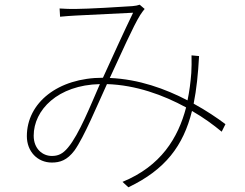

<svg xmlns="http://www.w3.org/2000/svg" viewBox="-20 -746 1040 815"><path d="M825 -508 793 -511C794 -485 793 -457 792 -436C789 -397 784 -358 776 -320C682 -369 569 -410 446 -415C493 -516 546 -636 575 -682C583 -694 588 -701 594 -708L573 -726C564 -723 555 -721 542 -720C504 -717 348 -708 300 -708C280 -708 257 -708 233 -710L235 -675C257 -677 279 -679 302 -680C348 -682 505 -690 545 -692C507 -614 460 -510 417 -416C225 -416 94 -309 94 -168C94 -103 139 -56 200 -56C235 -56 265 -66 296 -107C337 -164 394 -302 434 -389C557 -385 673 -343 770 -290C736 -160 663 -41 500 26L525 49C682 -26 758 -127 795 -275C844 -247 886 -216 921 -187L937 -219C901 -246 855 -277 802 -306C814 -366 821 -432 825 -508ZM404 -389C365 -300 316 -176 269 -120C246 -92 226 -84 200 -84C161 -84 123 -114 123 -170C123 -279 225 -385 404 -389Z"/></svg>

Font: Harano Aji Gothic TW ExtraLight
Style: Regular
Weight: 250
Foundry: Masamichi Hosoda
Version: HaranoAjiGothicTW-ExtraLight version 20230610;ttx 4.39.4